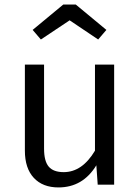

<svg xmlns="http://www.w3.org/2000/svg" viewBox="-20 -809 615 841"><path d="M159 -636 123 -678 257 -789H312L446 -678L410 -636L285 -720ZM480 -526V0H408L402 -85Q343 12 236 12Q167 12 128 -30Q89 -72 89 -149V-526H173V-158Q173 -103 193.5 -79Q214 -55 259 -55Q340 -55 396 -149V-526Z"/></svg>

Font: FiraGO Book
Style: Regular
Weight: 350
Designer: bBox Type
Foundry: bBox Type GmbH
Version: Version 1.001;PS 001.001;hotconv 1.0.88;makeotf.lib2.5.64775